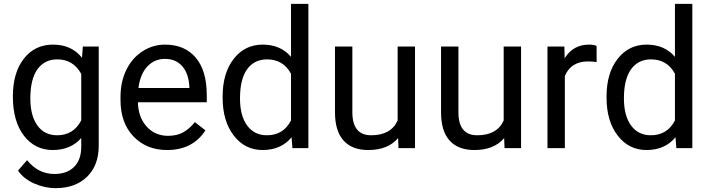

<svg xmlns="http://www.w3.org/2000/svg" viewBox="-20 -770 3690 998"><path d="M46.9 -268.6Q46.9 -392.1 104 -465.1Q161.1 -538.1 255.4 -538.1Q352.1 -538.1 406.2 -469.7L410.6 -528.3H493.2V-12.7Q493.2 89.8 432.4 148.9Q371.6 208 269 208Q211.9 208 157.2 183.6Q102.5 159.2 73.7 116.7L120.6 62.5Q178.7 134.3 262.7 134.3Q328.6 134.3 365.5 97.2Q402.3 60.1 402.3 -7.3V-52.7Q348.1 9.8 254.4 9.8Q161.6 9.8 104.2 -64.9Q46.9 -139.6 46.9 -268.6ZM137.7 -258.3Q137.7 -168.9 174.3 -117.9Q210.9 -66.9 276.9 -66.9Q362.3 -66.9 402.3 -144.5V-385.7Q360.8 -461.4 277.8 -461.4Q211.9 -461.4 174.8 -410.2Q137.7 -358.9 137.7 -258.3Z M848.6 9.8Q741.2 9.8 673.8 -60.8Q606.4 -131.3 606.4 -249.5V-266.1Q606.4 -344.7 636.5 -406.5Q666.5 -468.3 720.5 -503.2Q774.4 -538.1 837.4 -538.1Q940.4 -538.1 997.6 -470.2Q1054.7 -402.3 1054.7 -275.9V-238.3H696.8Q698.7 -160.2 742.4 -112.1Q786.1 -64 853.5 -64Q901.4 -64 934.6 -83.5Q967.8 -103 992.7 -135.3L1047.9 -92.3Q981.4 9.8 848.6 9.8ZM837.4 -463.9Q782.7 -463.9 745.6 -424.1Q708.5 -384.3 699.7 -312.5H964.4V-319.3Q960.4 -388.2 927.2 -426Q894 -463.9 837.4 -463.9Z M1137.2 -268.6Q1137.2 -390.1 1194.8 -464.1Q1252.4 -538.1 1345.7 -538.1Q1438.5 -538.1 1492.7 -474.6V-750H1583V0H1500L1495.6 -56.6Q1441.4 9.8 1344.7 9.8Q1252.9 9.8 1195.1 -65.4Q1137.2 -140.6 1137.2 -261.7ZM1227.5 -258.3Q1227.5 -168.5 1264.6 -117.7Q1301.8 -66.9 1367.2 -66.9Q1453.1 -66.9 1492.7 -144V-386.7Q1452.1 -461.4 1368.2 -461.4Q1301.8 -461.4 1264.6 -410.2Q1227.5 -358.9 1227.5 -258.3Z M2049.3 -52.2Q1996.6 9.8 1894.5 9.8Q1810.1 9.8 1765.9 -39.3Q1721.7 -88.4 1721.2 -184.6V-528.3H1811.5V-187Q1811.5 -66.9 1909.2 -66.9Q2012.7 -66.9 2046.9 -144V-528.3H2137.2V0H2051.3Z M2600.6 -52.2Q2547.9 9.8 2445.8 9.8Q2361.3 9.8 2317.1 -39.3Q2272.9 -88.4 2272.5 -184.6V-528.3H2362.8V-187Q2362.8 -66.9 2460.4 -66.9Q2564 -66.9 2598.1 -144V-528.3H2688.5V0H2602.5Z M3081.1 -447.3Q3060.5 -450.7 3036.6 -450.7Q2947.8 -450.7 2916 -375V0H2825.7V-528.3H2913.6L2915 -467.3Q2959.5 -538.1 3041 -538.1Q3067.4 -538.1 3081.1 -531.2Z M3132.8 -268.6Q3132.8 -390.1 3190.4 -464.1Q3248 -538.1 3341.3 -538.1Q3434.1 -538.1 3488.3 -474.6V-750H3578.6V0H3495.6L3491.2 -56.6Q3437 9.8 3340.3 9.8Q3248.5 9.8 3190.7 -65.4Q3132.8 -140.6 3132.8 -261.7ZM3223.1 -258.3Q3223.1 -168.5 3260.3 -117.7Q3297.4 -66.9 3362.8 -66.9Q3448.7 -66.9 3488.3 -144V-386.7Q3447.8 -461.4 3363.8 -461.4Q3297.4 -461.4 3260.3 -410.2Q3223.1 -358.9 3223.1 -258.3Z"/></svg>

Font: Vazir FD
Style: FD
Weight: 400
Foundry: Based on Dejavu fonts, by Saber Rastikerdar
Version: Version 26.0.0